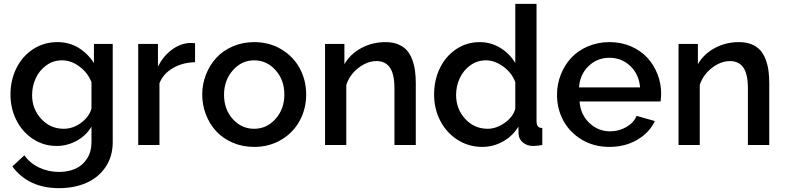

<svg xmlns="http://www.w3.org/2000/svg" viewBox="-20 -750 4060 993"><path d="M34.2 -261.2Q34.2 -335.4 64.7 -397.2Q95.2 -459 151.1 -495.6Q207 -532.2 276.9 -532.2Q337.4 -532.2 385.5 -503.2Q433.6 -474.1 465.8 -423.8V-522.9H563V-15.1Q563 58.6 526.4 113.3Q489.7 168 427.2 195.6Q364.7 223.1 285.2 223.1Q127 223.1 43.9 110.8L106 53.2Q135.3 94.7 182.9 116.9Q230.5 139.2 285.2 139.2Q331.5 139.2 368.7 123.3Q405.8 107.4 429.4 71.5Q453.1 35.6 453.1 -15.1V-95.2Q425.8 -48.8 376.7 -22Q327.6 4.9 272.9 4.9Q204.6 4.9 149.2 -32.2Q93.8 -69.3 64 -129.9Q34.2 -190.4 34.2 -261.2ZM453.1 -188V-325.2Q433.6 -374.5 390.6 -406.2Q347.7 -438 300.8 -438Q254.9 -438 218.8 -411.4Q182.6 -384.8 164.3 -344Q146 -303.2 146 -257.8Q146 -186 193.4 -135Q240.7 -84 309.1 -84Q357.4 -84 399.2 -114.7Q440.9 -145.5 453.1 -188Z M988.8 -428.2Q924.3 -426.8 874.8 -398.2Q825.2 -369.6 804.7 -319.8V0H694.8V-522.9H796.9V-405.8Q824.2 -459.5 867.9 -492.2Q911.6 -524.9 960.9 -527.8Q981.9 -527.8 988.8 -526.9Z M1294.4 -532.2Q1373.5 -532.2 1435.8 -494.6Q1498 -457 1530.8 -395.5Q1563.5 -334 1563.5 -261.2Q1563.5 -188.5 1530.8 -127Q1498 -65.4 1435.8 -27.8Q1373.5 9.8 1294.4 9.8Q1234.4 9.8 1183.3 -12.2Q1132.3 -34.2 1098.1 -71.3Q1064 -108.4 1044.9 -157.7Q1025.9 -207 1025.9 -261.2Q1025.9 -315.4 1045.4 -364.7Q1064.9 -414.1 1099.1 -451.2Q1133.3 -488.3 1184.3 -510.3Q1235.4 -532.2 1294.4 -532.2ZM1294.4 -438Q1229.5 -438 1184.1 -386.2Q1138.7 -334.5 1138.7 -259.8Q1138.7 -184.6 1183.8 -134.3Q1229 -84 1294.4 -84Q1359.9 -84 1405.3 -135.3Q1450.7 -186.5 1450.7 -261.2Q1450.7 -335.9 1405.3 -387Q1359.9 -438 1294.4 -438Z M2130.4 0H2020V-293Q2020 -365.7 1996.8 -399.9Q1973.6 -434.1 1927.2 -434.1Q1879.4 -434.1 1833.7 -398.7Q1788.1 -363.3 1771 -311V0H1661.1V-522.9H1761.2V-418Q1791.5 -470.7 1848.6 -501.5Q1905.8 -532.2 1974.1 -532.2Q2010.7 -532.2 2038.3 -521Q2065.9 -509.8 2083.3 -490.7Q2100.6 -471.7 2111.3 -443.6Q2122.1 -415.5 2126.2 -385.5Q2130.4 -355.5 2130.4 -318.8Z M2225.1 -261.2Q2225.1 -335.4 2254.9 -397.2Q2284.7 -459 2339.1 -495.6Q2393.6 -532.2 2460.9 -532.2Q2519 -532.2 2567.9 -502.2Q2616.7 -472.2 2645 -423.8V-730H2754.9V-124Q2754.9 -105 2761.7 -96.7Q2768.6 -88.4 2784.7 -87.9V0Q2755.9 4.9 2736.8 4.9Q2706.1 4.9 2684.8 -12.7Q2663.6 -30.3 2662.1 -56.2L2661.1 -95.2Q2631.3 -45.9 2581.1 -18.1Q2530.8 9.8 2474.1 9.8Q2403.3 9.8 2345.9 -27.1Q2288.6 -64 2256.8 -125.7Q2225.1 -187.5 2225.1 -261.2ZM2645 -188V-325.2Q2627.9 -372.6 2583.5 -405.3Q2539.1 -438 2493.7 -438Q2448.7 -438 2412.8 -412.4Q2377 -386.7 2357.9 -345.9Q2338.9 -305.2 2338.9 -258.8Q2338.9 -186 2386 -135Q2433.1 -84 2502 -84Q2546.4 -84 2590.1 -114.5Q2633.8 -145 2645 -188Z M3131.8 9.8Q3052.2 9.8 2989.7 -27.3Q2927.2 -64.5 2894 -125.5Q2860.8 -186.5 2860.8 -259.8Q2860.8 -314.9 2880.6 -364.7Q2900.4 -414.6 2935.1 -451.7Q2969.7 -488.8 3021.2 -510.5Q3072.8 -532.2 3132.8 -532.2Q3192.9 -532.2 3243.4 -510.3Q3293.9 -488.3 3327.9 -451.4Q3361.8 -414.6 3380.6 -366.2Q3399.4 -317.9 3399.4 -265.1Q3399.4 -251.5 3396.5 -225.1H2977.5Q2982.4 -157.2 3028.1 -114Q3073.7 -70.8 3135.7 -70.8Q3180.7 -70.8 3219.2 -93Q3257.8 -115.2 3272.5 -150.9L3366.7 -124Q3338.9 -64 3275.9 -27.1Q3212.9 9.8 3131.8 9.8ZM2974.6 -297.9H3290.5Q3284.7 -365.7 3240 -408.4Q3195.3 -451.2 3131.8 -451.2Q3068.8 -451.2 3023.9 -408Q2979 -364.7 2974.6 -297.9Z M3958.5 0H3848.1V-293Q3848.1 -365.7 3825 -399.9Q3801.8 -434.1 3755.4 -434.1Q3707.5 -434.1 3661.9 -398.7Q3616.2 -363.3 3599.1 -311V0H3489.3V-522.9H3589.4V-418Q3619.6 -470.7 3676.8 -501.5Q3733.9 -532.2 3802.2 -532.2Q3838.9 -532.2 3866.5 -521Q3894 -509.8 3911.4 -490.7Q3928.7 -471.7 3939.5 -443.6Q3950.2 -415.5 3954.3 -385.5Q3958.5 -355.5 3958.5 -318.8Z"/></svg>

Font: Rawline SemiBold
Style: Regular
Weight: 600
Designer: Matt McInerney, Pablo Impallari, Rodrigo Fuenzalida
Foundry: Matt McInerney, Pablo Impallari, Rodrigo Fuenzalida
Version: Version 4.020;PS 004.020;hotconv 1.0.88;makeotf.lib2.5.64775